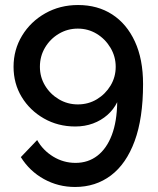

<svg xmlns="http://www.w3.org/2000/svg" viewBox="-20 -591 629 765"><path d="M34 -325Q34 -258 66.5 -204.5Q99 -151 155 -119Q211 -87 280 -87Q318 -87 350.5 -99Q383 -111 408 -133Q433 -155 447 -184Q446 -107 425.5 -53Q405 1 368 29.5Q331 58 281 58Q233 58 192 33Q151 8 128 -33L63 35Q98 91 155 122.5Q212 154 279 154Q361 154 422 108Q483 62 516.5 -29Q550 -120 550 -256Q550 -355 517.5 -425.5Q485 -496 427 -533.5Q369 -571 291 -571Q219 -571 160.5 -538Q102 -505 68 -449Q34 -393 34 -325ZM290 -477Q331 -477 365 -456.5Q399 -436 420 -401Q441 -366 441 -325Q441 -284 420.5 -250Q400 -216 366 -195.5Q332 -175 290 -175Q249 -175 214.5 -195.5Q180 -216 159.5 -250Q139 -284 139 -325Q139 -367 159.5 -401.5Q180 -436 214.5 -456.5Q249 -477 290 -477Z"/></svg>

Font: Raleway Thin SemiBold
Style: Regular
Weight: 600
Version: Version 4.026